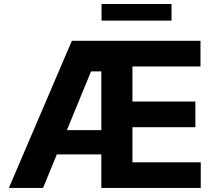

<svg xmlns="http://www.w3.org/2000/svg" viewBox="-20 -929 1070 949"><path d="M23.8 0 335.2 -727.3H970.9V-600.5H634.6V-427.2H945.7V-300.4H634.6V-126.8H972.3V0H480.8V-165.8H261L192.8 0ZM480.8 -285.9V-576H430L310.7 -285.9ZM481.9 -909.1H827.8V-827.1H481.9Z"/></svg>

Font: Cannonade
Style: Bold
Weight: 700
Designer: Rasmus Andersson
Foundry: rsms
Version: Version 3.012;git-f93a4a705